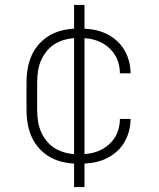

<svg xmlns="http://www.w3.org/2000/svg" viewBox="-20 -653 640 775"><path d="M298 8Q269 8 240.5 2.5Q212 -3 186.5 -16.5Q161 -30 141 -51Q121 -72 109 -98Q97 -124 92 -152.5Q87 -181 87 -210V-320Q87 -349 92 -377.5Q97 -406 109 -432Q121 -458 141 -479Q161 -500 186.5 -513.5Q212 -527 240.5 -532.5Q269 -538 298 -538Q324 -538 349.5 -534.5Q375 -531 399.5 -521Q424 -511 444.5 -494.5Q465 -478 479 -456Q493 -434 500 -408.5Q507 -383 507 -357H464Q464 -377 458.5 -397.5Q453 -418 441.5 -435Q430 -452 414 -465Q398 -478 378.5 -486Q359 -494 338.5 -497Q318 -500 298 -500Q274 -500 251 -495Q228 -490 207.5 -479Q187 -468 171.5 -450Q156 -432 146.5 -411Q137 -390 133.5 -366.5Q130 -343 130 -320V-210Q130 -187 133.5 -163.5Q137 -140 146.5 -119Q156 -98 171.5 -80Q187 -62 207.5 -51Q228 -40 251 -35Q274 -30 298 -30Q318 -30 338.5 -33Q359 -36 378.5 -44Q398 -52 414 -65Q430 -78 441.5 -95Q453 -112 458.5 -132.5Q464 -153 464 -173H507Q507 -147 500 -121.5Q493 -96 479 -74Q465 -52 444.5 -35.5Q424 -19 399.5 -9Q375 1 349.5 4.5Q324 8 298 8ZM279 102V-633H321V102Z"/></svg>

Font: Iosevka Curly XLtEx
Style: Regular
Weight: 200
Width: 7
Monospace: yes
Designer: Belleve Invis
Foundry: Belleve Invis
Version: Version 11.1.0; ttfautohint (v1.8.3)